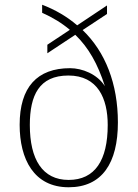

<svg xmlns="http://www.w3.org/2000/svg" viewBox="-20 -781 581 811"><path d="M270 10C411 10 478 -92 478 -264C478 -427 425 -562 329 -654L432 -722V-758L306 -674C263 -711 213 -740 158 -761V-727C203 -707 242 -683 275 -655L180 -592V-556L298 -634C354 -580 393 -511 423 -417C391 -468 327 -493 276 -493C137 -493 63 -413 63 -254C63 -109 123 10 270 10ZM270 -21C159 -21 106 -108 106 -253C106 -378 145 -462 269 -462C393 -462 435 -365 435 -253C435 -104 381 -21 270 -21Z"/></svg>

Font: Noto Serif Georgian ExtraLight
Style: Regular
Weight: 200
Designer: Monotype Design Team, Akaki Razmadze
Foundry: Google LLC
Version: Version 2.003